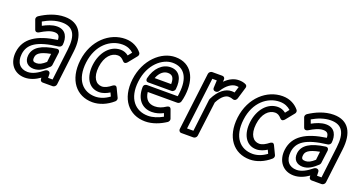

<svg xmlns="http://www.w3.org/2000/svg" viewBox="-39 -1011 2850 1531"><g transform="rotate(20 1386.5 -245.5)"><path d="M95 -132C106 -218 171 -267 353 -289C366 -291 377 -302 378 -314C384 -371 365 -435 287 -435C245 -435 204 -417 169 -398L157 -430C203 -457 257 -478 312 -478C406 -478 444 -421 428 -291L396 -25H358L357 -58C357 -70 347 -79 335 -79H332C326 -79 318 -75 314 -72C272 -37 229 -13 187 -13C124 -13 86 -57 95 -132ZM45 -132C33 -35 89 37 181 37C227 37 268 19 307 -8L308 4C308 16 318 25 330 25H415C426 25 441 15 443 0L478 -291C496 -435 446 -528 318 -528C241 -528 169 -495 114 -459C104 -452 98 -439 102 -428L130 -351C137 -331 157 -335 166 -341C207 -366 245 -385 281 -385C316 -385 327 -369 328 -336C159 -312 60 -251 45 -132ZM147 -141C140 -83 176 -53 224 -53C271 -53 308 -80 346 -115C351 -120 354 -127 355 -132L369 -242C370 -252 366 -270 343 -267C220 -250 156 -210 147 -141ZM197 -141C200 -168 218 -195 315 -213L307 -142C277 -115 254 -103 230 -103C204 -103 193 -111 197 -141Z M601 -245C620 -398 723 -478 826 -478C867 -478 898 -463 919 -443L893 -410C874 -425 852 -434 826 -434C736 -434 670 -351 657 -245C644 -140 688 -57 777 -57C810 -57 841 -71 865 -86L879 -56C840 -27 799 -13 761 -13C656 -13 582 -92 601 -245ZM551 -245C530 -72 619 37 755 37C813 37 875 12 926 -33C934 -40 939 -54 934 -64L899 -137C888 -161 868 -147 862 -143C837 -123 809 -107 783 -107C733 -107 696 -154 707 -245C718 -337 768 -384 820 -384C839 -384 856 -376 874 -355C891 -336 907 -353 912 -359L971 -432C978 -441 979 -454 972 -463C943 -499 896 -528 832 -528C699 -528 573 -420 551 -245Z M1044 -245C1062 -395 1165 -478 1251 -478C1352 -478 1399 -400 1383 -270C1382 -260 1381 -248 1379 -241H1119C1108 -241 1091 -234 1091 -213C1089 -115 1141 -52 1227 -52C1261 -52 1294 -62 1322 -77L1332 -50C1293 -28 1250 -13 1208 -13C1101 -13 1025 -94 1044 -245ZM994 -245C973 -72 1064 37 1202 37C1264 37 1325 12 1375 -21C1384 -27 1391 -41 1387 -52L1361 -124C1352 -148 1332 -137 1325 -133C1293 -112 1265 -102 1233 -102C1183 -102 1150 -130 1143 -191H1394C1405 -191 1417 -199 1421 -211C1426 -226 1430 -247 1433 -270C1451 -414 1395 -528 1257 -528C1136 -528 1015 -415 994 -245ZM1121 -264H1318C1333 -264 1345 -278 1346 -289C1356 -372 1328 -439 1249 -439C1180 -439 1121 -382 1100 -292C1098 -282 1100 -264 1121 -264ZM1157 -314C1177 -367 1211 -389 1243 -389C1280 -389 1298 -369 1297 -314Z M1537 -25 1591 -466H1629L1626 -402C1625 -389 1635 -379 1648 -379H1652C1662 -379 1671 -385 1676 -393C1712 -452 1755 -478 1789 -478C1798 -478 1806 -477 1811 -476L1795 -424C1785 -426 1779 -426 1769 -426C1720 -426 1666 -389 1627 -309C1626 -306 1624 -302 1624 -300L1591 -25ZM1484 0C1483 11 1491 25 1506 25H1609C1620 25 1635 15 1637 0L1674 -295C1707 -360 1742 -376 1763 -376C1779 -376 1786 -374 1800 -369C1821 -362 1832 -379 1835 -389L1865 -489C1868 -499 1865 -510 1856 -515C1839 -524 1820 -528 1795 -528C1754 -528 1714 -508 1679 -473L1680 -493C1681 -506 1671 -516 1658 -516H1572C1561 -516 1546 -506 1544 -491Z M1936 -245C1955 -398 2058 -478 2161 -478C2202 -478 2233 -463 2254 -443L2228 -410C2209 -425 2187 -434 2161 -434C2071 -434 2005 -351 1992 -245C1979 -140 2023 -57 2112 -57C2145 -57 2176 -71 2200 -86L2214 -56C2175 -27 2134 -13 2096 -13C1991 -13 1917 -92 1936 -245ZM1886 -245C1865 -72 1954 37 2090 37C2148 37 2210 12 2261 -33C2269 -40 2274 -54 2269 -64L2234 -137C2223 -161 2203 -147 2197 -143C2172 -123 2144 -107 2118 -107C2068 -107 2031 -154 2042 -245C2053 -337 2103 -384 2155 -384C2174 -384 2191 -376 2209 -355C2226 -336 2242 -353 2247 -359L2306 -432C2313 -441 2314 -454 2307 -463C2278 -499 2231 -528 2167 -528C2034 -528 1908 -420 1886 -245Z M2377 -132C2388 -218 2453 -267 2635 -289C2648 -291 2659 -302 2660 -314C2666 -371 2647 -435 2569 -435C2527 -435 2486 -417 2451 -398L2439 -430C2485 -457 2539 -478 2594 -478C2688 -478 2726 -421 2710 -291L2678 -25H2640L2639 -58C2639 -70 2629 -79 2617 -79H2614C2608 -79 2600 -75 2596 -72C2554 -37 2511 -13 2469 -13C2406 -13 2368 -57 2377 -132ZM2327 -132C2315 -35 2371 37 2463 37C2509 37 2550 19 2589 -8L2590 4C2590 16 2600 25 2612 25H2697C2708 25 2723 15 2725 0L2760 -291C2778 -435 2728 -528 2600 -528C2523 -528 2451 -495 2396 -459C2386 -452 2380 -439 2384 -428L2412 -351C2419 -331 2439 -335 2448 -341C2489 -366 2527 -385 2563 -385C2598 -385 2609 -369 2610 -336C2441 -312 2342 -251 2327 -132ZM2429 -141C2422 -83 2458 -53 2506 -53C2553 -53 2590 -80 2628 -115C2633 -120 2636 -127 2637 -132L2651 -242C2652 -252 2648 -270 2625 -267C2502 -250 2438 -210 2429 -141ZM2479 -141C2482 -168 2500 -195 2597 -213L2589 -142C2559 -115 2536 -103 2512 -103C2486 -103 2475 -111 2479 -141Z"/></g></svg>

Font: Falling Sky
Style: CondOuObl
Weight: 400
Designer: Paul D. Hunt
Foundry: Adobe Systems Incorporated
Version: Version 1.02